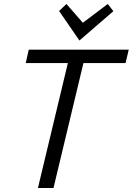

<svg xmlns="http://www.w3.org/2000/svg" viewBox="-20 -942 665 962"><path d="M170 0 320 -626H109L124 -693H625L609 -626H398L248 0ZM378 -739 276 -887 313 -922 395 -828 520 -922 548 -886Z"/></svg>

Font: Ubuntu Sans
Style: Italic
Weight: 400
Italic angle: -13.5°
Designer: Dalton Maag Ltd
Foundry: Dalton Maag Ltd
Version: Version 1.006